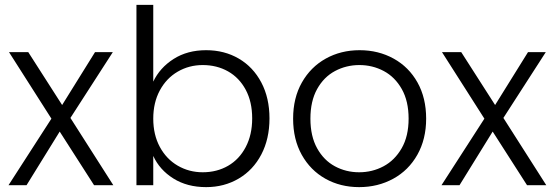

<svg xmlns="http://www.w3.org/2000/svg" viewBox="-20 -760 2277 788"><path d="M366 0 225 -220 89 0H15L191 -273L17 -546H96L235 -329L370 -546H443L269 -276L445 0Z M609 -425Q636 -482 692.5 -518Q749 -554 826 -554Q901 -554 960 -519.5Q1019 -485 1052.5 -421.5Q1086 -358 1086 -274Q1086 -190 1052.5 -126Q1019 -62 959.5 -27Q900 8 826 8Q748 8 691.5 -27.5Q635 -63 609 -120V0H540V-740H609ZM1015 -274Q1015 -342 988.5 -391.5Q962 -441 916 -467Q870 -493 812 -493Q756 -493 709.5 -466Q663 -439 636 -389Q609 -339 609 -273Q609 -207 636 -157Q663 -107 709.5 -80Q756 -53 812 -53Q870 -53 916 -79.5Q962 -106 988.5 -156.5Q1015 -207 1015 -274Z M1454 8Q1377 8 1315.5 -26.5Q1254 -61 1218.5 -124.5Q1183 -188 1183 -273Q1183 -358 1219 -421.5Q1255 -485 1317 -519.5Q1379 -554 1456 -554Q1533 -554 1595.5 -519.5Q1658 -485 1693.5 -421.5Q1729 -358 1729 -273Q1729 -189 1693 -125Q1657 -61 1594 -26.5Q1531 8 1454 8ZM1454 -53Q1508 -53 1554 -77.5Q1600 -102 1628.5 -151.5Q1657 -201 1657 -273Q1657 -345 1629 -394.5Q1601 -444 1555 -468.5Q1509 -493 1455 -493Q1401 -493 1355 -468.5Q1309 -444 1281.5 -394.5Q1254 -345 1254 -273Q1254 -201 1281.5 -151.5Q1309 -102 1354.5 -77.5Q1400 -53 1454 -53Z M2143 0 2002 -220 1866 0H1792L1968 -273L1794 -546H1873L2012 -329L2147 -546H2220L2046 -276L2222 0Z"/></svg>

Font: A Bank Premium Light
Style: Regular
Weight: 300
Designer: Ninad Kale (Devanagari), Jonny Pinhorn (Latin), Htun Naung (Myanmar)
Foundry: Indian Type Foundry
Version: 4.004